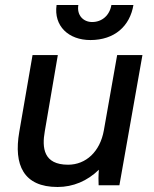

<svg xmlns="http://www.w3.org/2000/svg" viewBox="-20 -740 615 767"><path d="M210 7C272 7 329 -17 375 -62C373 -41 373 -13 374 0H457L549 -520H448L395 -220C380 -134 323 -82 252 -82C154 -82 147 -149 159 -216L211 -520H110L57 -213C34 -81 74 7 210 7ZM341 -580C438 -580 499 -636 513 -720H425C418 -679 388 -652 348 -652C313 -652 286 -679 293 -720H206C194 -636 254 -580 341 -580Z"/></svg>

Font: Fixel Text 20240404 Medium
Style: Italic
Weight: 500
Width: 4
Italic angle: -10°
Designer: AlfaBravo + MacPaw
Foundry: Kyrylo Tkachov, Marchela Mozhyna, Serhii Makarenko, Maria Weinstein, Zakhar Kryvoshyya
Version: Version 1.211;Glyphs 3.2 (3225)